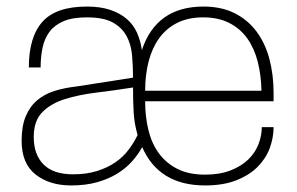

<svg xmlns="http://www.w3.org/2000/svg" viewBox="-20 -558 907 586"><path d="M606 8Q465 8 414 -109Q402 -87 383.5 -66Q365 -45 338.5 -28.5Q312 -12 277 -2Q242 8 197 8Q131 8 88.5 -25.5Q46 -59 46 -128Q46 -173 58.5 -203Q71 -233 93.5 -252Q116 -271 146.5 -280.5Q177 -290 213 -294L386 -321Q386 -357 383 -390Q380 -423 366 -448.5Q352 -474 324 -489.5Q296 -505 245 -505Q202 -505 174.5 -493.5Q147 -482 131.5 -461.5Q116 -441 110 -413Q104 -385 104 -352H68Q68 -445 109.5 -491.5Q151 -538 245 -538Q286 -538 316 -528Q346 -518 366.5 -500.5Q387 -483 398 -458.5Q409 -434 413 -405Q457 -538 601 -538Q656 -538 696.5 -517.5Q737 -497 763.5 -461Q790 -425 802.5 -377Q815 -329 815 -275V-249H423Q423 -202 433 -161Q443 -120 465 -90Q487 -60 521.5 -42.5Q556 -25 606 -25Q651 -25 684 -38Q717 -51 738 -71.5Q759 -92 769 -118Q779 -144 779 -170H815Q815 -138 803.5 -106.5Q792 -75 767 -49.5Q742 -24 702 -8Q662 8 606 8ZM778 -281Q777 -329 766.5 -370Q756 -411 734.5 -441Q713 -471 679.5 -488Q646 -505 600 -505Q554 -505 520.5 -488Q487 -471 465.5 -441Q444 -411 433.5 -370Q423 -329 423 -281ZM203 -26Q244 -26 276 -36Q308 -46 332 -62.5Q356 -79 372.5 -101Q389 -123 400 -146Q390 -180 388 -214Q386 -248 386 -291Q329 -282 275 -275.5Q221 -269 178 -255.5Q135 -242 109 -215.5Q83 -189 83 -140Q83 -86 113 -56Q143 -26 203 -26Z"/></svg>

Font: Tanohe Sans ExtraLight
Style: Regular
Weight: 250
Designer: Village Type and Design LLC & Cristiano Sobral
Foundry: Cooper Hewitt Smithsonian Design Museum
Version: Version 1.00;May 30, 2020;FontCreator 12.0.0.2522 64-bit; tt